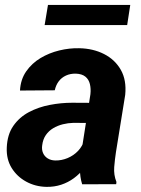

<svg xmlns="http://www.w3.org/2000/svg" viewBox="-20 -729 559 760"><path d="M300.8 -119.1 337.9 -356Q340.3 -377.4 335.9 -396Q331.5 -414.6 318.1 -425.5Q304.7 -436.5 280.3 -437.5Q258.3 -438 241 -429.9Q223.6 -421.9 212.4 -407Q201.2 -392.1 196.8 -371.6L59.1 -370.6Q61.5 -414.6 83.7 -446.5Q106 -478.5 140.1 -499Q174.3 -519.5 214.6 -529.3Q254.9 -539.1 293.5 -538.1Q348.6 -537.1 391.8 -515.1Q435.1 -493.2 458.3 -452.4Q481.4 -411.6 475.6 -353.5L439 -127Q434.6 -98.6 432.1 -67.6Q429.7 -36.6 440.9 -8.8L439.9 0L305.2 0.5Q296.4 -28.3 296.4 -58.8Q296.4 -89.4 300.8 -119.1ZM353.5 -321.8 340.3 -242.2 270.5 -242.7Q249.5 -242.2 228.8 -237.1Q208 -231.9 190.4 -221.4Q172.9 -210.9 161.4 -194.3Q149.9 -177.7 147 -153.8Q144.5 -136.7 150.4 -123.3Q156.2 -109.9 168.7 -102.1Q181.2 -94.2 198.7 -93.8Q223.6 -93.3 247.6 -103.3Q271.5 -113.3 289.1 -131.8Q306.6 -150.4 313.5 -174.8L342.8 -113.8Q331.1 -86.4 313.2 -63.5Q295.4 -40.5 272.5 -23.7Q249.5 -6.8 222.2 2.2Q194.8 11.2 163.6 10.7Q120.1 9.8 83.7 -10Q47.4 -29.8 26.1 -64.2Q4.9 -98.6 6.8 -144.5Q8.8 -196.3 32.7 -230.7Q56.6 -265.1 94.5 -285.2Q132.3 -305.2 177 -313.7Q221.7 -322.3 265.6 -322.3ZM495.6 -709.5 483.4 -629.9H156.7L169.9 -709.5Z"/></svg>

Font: Roboto
Style: Bold Italic
Weight: 700
Italic angle: -12°
Designer: Christian Robertson
Foundry: Google
Version: Version 3.0